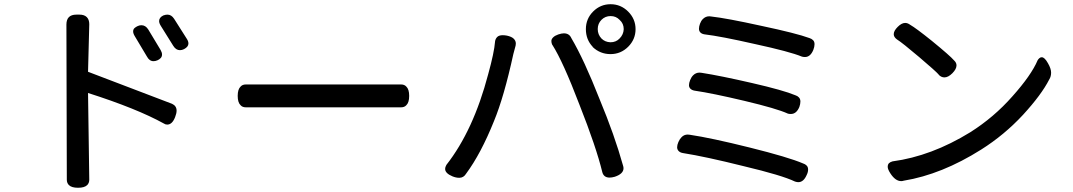

<svg xmlns="http://www.w3.org/2000/svg" viewBox="-20 -805 5040 902"><path d="M644.5 -686.5Q664.1 -686.5 676.8 -666L734.4 -570.3Q741.2 -558.6 741.2 -548.8Q741.2 -539.1 734.9 -532.2Q728.5 -525.4 719.2 -521.5Q710 -517.6 701.2 -517.6Q681.6 -517.6 669.9 -540L613.3 -634.8Q605.5 -647.5 605.5 -657.2Q605.5 -667 611.8 -672.9Q618.2 -678.7 627 -682.6Q635.7 -686.5 644.5 -686.5ZM766.6 -736.3Q785.2 -736.3 797.9 -716.8L857.4 -623Q865.2 -611.3 865.2 -600.6Q865.2 -585 844.7 -574.2Q835 -569.3 825.2 -569.3Q806.6 -569.3 793.9 -589.8L735.4 -683.6Q727.5 -696.3 727.5 -706.1Q727.5 -722.7 747.1 -732.4Q757.8 -736.3 766.6 -736.3ZM303.7 64.5Q293.9 54.7 293.9 39.1L292 -689.5Q292 -712.9 303.7 -724.6Q315.4 -736.3 338.9 -736.3H353.5Q376 -736.3 387.7 -724.6Q399.4 -712.9 399.4 -691.4Q399.4 -690.4 393.6 -467.8L788.1 -317.4Q809.6 -307.6 809.6 -285.2Q809.6 -272.5 802.7 -254.9Q789.1 -219.7 765.6 -219.7Q756.8 -219.7 750 -224.6Q623 -294.9 393.6 -368.2L399.4 39.1Q399.4 54.7 389.6 64.5Q377 77.1 346.7 77.1Q316.4 77.1 303.7 64.5Z M1110.4 -398.4Q1119.1 -408.2 1134.8 -408.2H1864.3Q1879.9 -408.2 1888.7 -398.4Q1902.3 -385.7 1902.3 -354.5Q1902.3 -323.2 1888.7 -310.5Q1879.9 -300.8 1864.3 -300.8H1134.8Q1119.1 -300.8 1110.4 -310.5Q1096.7 -323.2 1096.7 -354.5Q1096.7 -385.7 1110.4 -398.4Z M2890.6 -711.9Q2874 -729.5 2848.6 -729.5Q2823.2 -729.5 2805.7 -711.9Q2788.1 -694.3 2788.1 -668.5Q2788.1 -642.6 2805.7 -624Q2822.3 -607.4 2847.7 -606.4Q2874 -606.4 2890.6 -624Q2909.2 -642.6 2910.2 -668Q2910.2 -694.3 2891.6 -710.9Q2891.6 -710.9 2890.6 -711.9ZM2764.6 -584Q2764.6 -585 2764.6 -585Q2732.4 -619.1 2732.4 -668Q2732.4 -716.8 2766.6 -751Q2800.8 -785.2 2848.6 -785.2Q2896.5 -785.2 2931.2 -750.5Q2965.8 -715.8 2965.8 -668Q2965.8 -620.1 2931.2 -585.4Q2896.5 -550.8 2848.1 -550.8Q2799.8 -550.8 2764.6 -584ZM2169.9 10.7Q2158.2 30.3 2137.7 30.3Q2122.1 30.3 2105.5 23.4Q2088.9 16.6 2080.1 7.8Q2071.3 -1 2071.3 -10.7Q2071.3 -20.5 2077.1 -30.3Q2204.1 -192.4 2273.4 -456.1Q2301.8 -558.6 2305.7 -609.4Q2305.7 -610.4 2305.7 -610.4Q2307.6 -623 2315.9 -631.3Q2324.2 -639.6 2341.8 -639.6Q2350.6 -639.6 2361.3 -637.7Q2383.8 -632.8 2393.6 -623Q2403.3 -613.3 2403.3 -600.6Q2403.3 -595.7 2402.3 -590.8Q2402.3 -590.8 2391.6 -550.8Q2347.7 -349.6 2300.8 -236.3Q2239.3 -83 2169.9 10.7ZM2843.8 29.3Q2816.4 29.3 2809.6 3.9Q2781.2 -113.3 2702.1 -313.5Q2625 -515.6 2575.2 -593.8Q2575.2 -594.7 2574.2 -594.7Q2570.3 -603.5 2570.3 -612.3Q2570.3 -621.1 2578.6 -629.4Q2586.9 -637.7 2602.5 -643.1Q2618.2 -648.4 2628.9 -648.4Q2654.3 -648.4 2664.1 -626Q2723.6 -525.4 2796.9 -338.9Q2867.2 -169.9 2907.2 -26.4Q2909.2 -20.5 2909.2 -14.6Q2909.2 11.7 2868.2 25.4Q2854.5 29.3 2843.8 29.3Z M3312.5 -728.5Q3316.4 -728.5 3321.3 -727.5Q3392.6 -719.7 3556.6 -683.6Q3722.7 -648.4 3783.2 -626Q3793 -623 3799.8 -616.2Q3806.6 -609.4 3806.6 -597.2Q3806.6 -585 3800.8 -570.3Q3787.1 -537.1 3761.7 -537.1Q3752.9 -537.1 3747.1 -539.1Q3690.4 -562.5 3528.3 -597.7Q3365.2 -634.8 3290 -643.6Q3277.3 -645.5 3270.5 -652.3Q3263.7 -659.2 3263.7 -669.9Q3263.7 -680.7 3268.6 -693.8Q3273.4 -707 3282.2 -715.8Q3294.9 -728.5 3312.5 -728.5ZM3266.6 -463.9Q3271.5 -463.9 3276.4 -462.9Q3364.3 -449.2 3512.7 -415Q3661.1 -380.9 3716.8 -357.4Q3726.6 -354.5 3733.4 -347.2Q3740.2 -339.8 3740.2 -328.1Q3740.2 -316.4 3735.4 -302.7Q3721.7 -269.5 3695.3 -269.5Q3685.5 -269.5 3680.7 -271.5Q3629.9 -294.9 3477.5 -331.1Q3325.2 -367.2 3244.1 -378.9Q3231.4 -380.9 3224.1 -387.7Q3216.8 -394.5 3216.8 -404.8Q3216.8 -415 3222.2 -428.7Q3227.5 -442.4 3236.3 -451.2Q3249 -463.9 3266.6 -463.9ZM3210.9 -172.9Q3215.8 -172.9 3220.7 -171.9Q3320.3 -157.2 3502.4 -111.8Q3684.6 -66.4 3752.9 -37.1Q3762.7 -34.2 3769.5 -27.3Q3776.4 -20.5 3776.4 -8.3Q3776.4 3.9 3769.5 17.6Q3754.9 50.8 3730.5 50.8Q3723.6 50.8 3714.8 47.9Q3654.3 18.6 3473.6 -24.4Q3293.9 -69.3 3188.5 -85.9Q3175.8 -87.9 3168.5 -95.2Q3161.1 -102.5 3161.1 -113.3Q3161.1 -124 3167 -137.7Q3172.9 -151.4 3181.6 -160.2Q3193.4 -172.9 3210.9 -172.9Z M4232.4 -697.3Q4244.1 -697.3 4255.9 -688.5Q4283.2 -672.9 4357.4 -613.3Q4443.4 -543 4461.9 -521.5Q4473.6 -510.7 4473.6 -498Q4473.6 -480.5 4454.1 -460.9Q4434.6 -441.4 4417 -441.4Q4402.3 -441.4 4390.6 -453.1Q4390.6 -454.1 4389.6 -455.1Q4376 -470.7 4297.9 -537.1Q4219.7 -603.5 4193.4 -620.1Q4178.7 -630.9 4178.7 -644.5Q4178.7 -660.2 4197.3 -678.7Q4215.8 -697.3 4232.4 -697.3ZM4172.9 -46.9Q4355.5 -71.3 4538.1 -183.6Q4649.4 -253.9 4736.3 -352.5Q4825.2 -452.1 4854.5 -521.5Q4856.4 -525.4 4861.8 -530.8Q4867.2 -536.1 4874 -536.1Q4887.7 -536.1 4903.3 -507.8Q4918 -482.4 4918 -463.9Q4918 -445.3 4909.2 -431.6Q4873 -360.4 4786.1 -265.6Q4698.2 -170.9 4589.8 -102.5Q4404.3 14.6 4225.6 43.9Q4219.7 45.9 4213.9 45.9Q4186.5 45.9 4163.1 9.8Q4150.4 -9.8 4150.4 -21Q4150.4 -32.2 4156.2 -38.1Q4162.1 -43.9 4172.9 -46.9Z"/></svg>

Font: TaiwanPearl
Style: Regular
Weight: 400
Version: Version 2.102